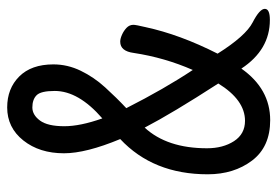

<svg xmlns="http://www.w3.org/2000/svg" viewBox="-140 -617 780 540"><g transform="rotate(-90 250.0 -347.0)"><path d="M182.1 22.9Q106.9 22.9 68.4 -28.1Q29.8 -79.1 29.8 -152.8Q29.8 -306.2 128.9 -398.9Q88.9 -495.1 88.9 -557.1Q88.9 -626 125 -671.4Q161.1 -716.8 217.8 -716.8Q271 -716.8 304.9 -682.9Q338.9 -648.9 338.9 -586.9Q338.9 -546.9 321 -510Q303.2 -473.1 274.2 -441.2Q245.1 -409.2 215.8 -381.8Q270 -274.9 323.2 -194.8Q357.9 -273.9 371.1 -360.8Q376 -398.9 402.8 -398.9Q411.1 -398.9 422.1 -394Q433.1 -389.2 441.7 -381.1Q450.2 -373 450.2 -361.8Q450.2 -355 443.8 -328.1Q422.9 -231 369.1 -125Q418.9 -45.9 457 -26.4Q495.1 -6.8 495.1 7.8Q495.1 22 463.9 22Q379.9 22 327.1 -58.1Q270 22.9 182.1 22.9ZM180.2 -47.9Q238.8 -47.9 285.2 -123Q201.2 -252.9 161.1 -330.1Q103 -267.1 103 -154.8Q103 -109.9 123 -78.9Q143.1 -47.9 180.2 -47.9ZM187 -449.2Q264.2 -516.1 264.2 -583Q264.2 -622.1 252.2 -634Q240.2 -646 217.8 -646Q196.8 -646 180.9 -624.5Q165 -603 165 -556.2Q165 -511.2 187 -449.2Z"/></g></svg>

Font: LXGW WenKai Mono GB Screen
Style: Regular
Weight: 400
Monospace: yes
Designer: LXGW / Fontworks Inc.
Foundry: LXGW / Fontworks Inc.
Version: Version 1.510;January 18,2025